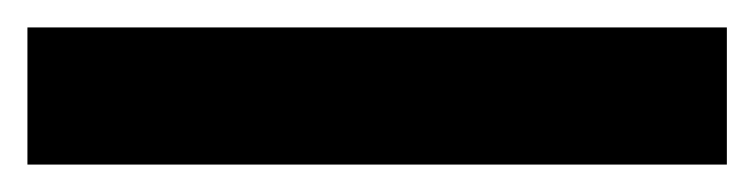

<svg xmlns="http://www.w3.org/2000/svg" viewBox="-25 57 550 140"><path d="M-5 77H505V177H-5Z"/></svg>

Font: OVRPSS Recut ExtraBold
Style: Regular
Weight: 800
Designer: Giant Group
Foundry: Giant Group
Version: Version 1.001;hotconv 1.0.109;makeotfexe 2.5.65596